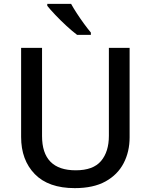

<svg xmlns="http://www.w3.org/2000/svg" viewBox="-20 -961 778 991"><path d="M649 -252Q649 -178 618 -118.5Q587 -59 524.5 -24.5Q462 10 366 10Q230 10 159.5 -62.5Q89 -135 89 -254V-714H197V-259Q197 -82 371 -82Q461 -82 501.5 -130Q542 -178 542 -260V-714H649ZM347 -941Q359 -919 377 -891.5Q395 -864 414 -838Q433 -812 449 -793V-781H378Q354 -799 323.5 -827Q293 -855 265.5 -884Q238 -913 224 -931V-941Z"/></svg>

Font: Noto Sans Myanmar Medium
Style: Regular
Weight: 500
Designer: Monotype Design Team
Foundry: Monotype Imaging Inc.
Version: Version 2.107; ttfautohint (v1.8.4.7-5d5b)